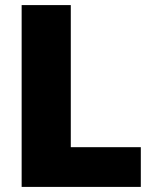

<svg xmlns="http://www.w3.org/2000/svg" viewBox="-20 -734 598 754"><path d="M65 0H533V-156H258V-714H65Z"/></svg>

Font: Frost ExtraBold
Style: Regular
Weight: 800
Designer: Lee Frost
Foundry: Lee Frost for Ice Communication Norge AS
Version: Version 2.011;hotconv 1.0.107;makeotfexe 2.5.65593